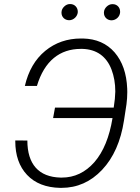

<svg xmlns="http://www.w3.org/2000/svg" viewBox="-20 -909 685 939"><path d="M280.8 -849.1C280.8 -848.1 280.8 -847.2 280.8 -846.2C280.8 -826.2 296.4 -810.1 318.4 -810.1C340.3 -810.1 358.9 -829.1 360.4 -849.1C360.4 -850.1 360.4 -851.1 360.4 -852.1C360.4 -872.1 345.2 -889.2 323.7 -889.2C323.2 -889.2 322.8 -889.2 322.3 -889.2C312 -889.2 302.7 -885.3 294.4 -877.4C286.1 -869.6 281.2 -860.4 280.8 -849.1ZM488.3 -848.6C488.3 -847.7 488.3 -846.7 488.3 -845.7C488.3 -825.7 503.9 -809.6 525.9 -809.6C547.4 -810.1 565.9 -827.1 567.4 -848.6C567.4 -850.1 567.4 -851.1 567.4 -852.5C567.4 -872.1 552.7 -888.7 531.2 -888.7C530.8 -888.7 530.3 -888.7 529.8 -888.7C519.5 -888.7 510.3 -884.8 502 -877C493.7 -869.1 488.8 -859.9 488.3 -848.6ZM54.7 -222.2C54.7 -221.2 54.7 -219.7 54.7 -218.8C54.7 -149.9 73.7 -94.7 112.3 -53.7C150.9 -12.7 205.1 8.3 273.9 9.8C275.9 9.8 278.3 9.8 280.3 9.8C357.4 9.8 423.8 -19.5 479.5 -78.6C535.2 -137.7 570.8 -218.3 586.4 -319.8L598.6 -399.4C601.1 -418.9 602.5 -438.5 602.5 -458.5C602.5 -464.4 602.1 -470.2 602.1 -476.1C599.1 -549.8 578.6 -608.4 540.5 -652.8C502 -696.8 450.7 -719.2 385.7 -720.7C382.3 -720.7 379.4 -720.7 376 -720.7C309.1 -720.7 250.5 -700.7 201.2 -660.2C151.9 -619.6 118.7 -562.5 101.6 -488.8H160.6C197.3 -611.8 273.4 -669.9 375 -669.9C377.9 -669.9 380.4 -669.9 383.3 -669.9C417 -668.9 446.3 -660.2 470.7 -643.1C494.6 -626 513.2 -601.1 525.4 -568.8C537.6 -536.6 543.9 -501 543.9 -461.4C543.5 -439 541 -412.6 536.1 -382.8H249L239.7 -331.5H530.3C515.1 -238.8 485.8 -167 441.9 -116.2C397.5 -65.9 344.7 -40.5 282.2 -40.5C280.3 -40.5 278.3 -40.5 276.4 -40.5C169.4 -43 113.8 -106 113.8 -221.7Z"/></svg>

Font: Roboto Light
Style: Italic
Weight: 300
Italic angle: -12°
Designer: Google
Version: Version 2.137; 2017